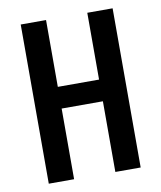

<svg xmlns="http://www.w3.org/2000/svg" viewBox="-77 -722 658 784"><g transform="rotate(-10 252.5 -330.0)"><path d="M338 0V-660H443V0ZM62 0V-660H167V0ZM123 -293V-383H383V-293Z"/></g></svg>

Font: Bricolage Grotesque Condensed Medium
Style: Regular
Weight: 500
Width: 3
Designer: Mathieu Triay
Foundry: Atelier Triay
Version: Version 1.000;gftools[0.9.30]